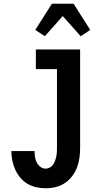

<svg xmlns="http://www.w3.org/2000/svg" viewBox="-20 -1000 540 1028"><path d="M225 8Q199 8 174 2.5Q149 -3 127 -16Q105 -29 88.5 -49Q72 -69 61.5 -92Q51 -115 46 -140Q41 -165 41 -191H165Q165 -175 167.5 -159.5Q170 -144 177 -130Q184 -116 196.5 -106.5Q209 -97 225 -97Q236 -97 247 -103Q258 -109 264.5 -119Q271 -129 275 -140Q279 -151 281.5 -163Q284 -175 284.5 -186.5Q285 -198 285 -210V-630H172V-735H409V-210Q409 -183 405.5 -156Q402 -129 392.5 -104Q383 -79 366.5 -57Q350 -35 327.5 -20Q305 -5 278.5 1.5Q252 8 225 8ZM412 -806 316 -914 220 -806 169 -840 258 -980H374L463 -840Q450 -831 437.5 -822.5Q425 -814 412 -806Z"/></svg>

Font: Iosevka SS18 Extrabold
Style: Regular
Weight: 800
Monospace: yes
Designer: Belleve Invis
Foundry: Belleve Invis
Version: Version 25.1.1; ttfautohint (v1.8.4)